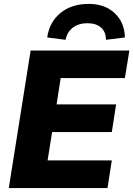

<svg xmlns="http://www.w3.org/2000/svg" viewBox="-20 -964 683 984"><path d="M25 0 137 -705H643L620 -564H291L270 -429H575L553 -287H247L224 -142H553L531 0ZM316 -760 222 -772Q233 -851 290 -897.5Q347 -944 434 -944Q519 -944 569 -895.5Q619 -847 620 -772L523 -760Q523 -800 498 -822.5Q473 -845 428 -845Q383 -845 353.5 -822.5Q324 -800 316 -760Z"/></svg>

Font: Mulish Black
Style: Italic
Weight: 900
Italic angle: -9°
Designer: Vernon Adams
Foundry: Vernon Adams
Version: Version 3.603; ttfautohint (v1.8.3)